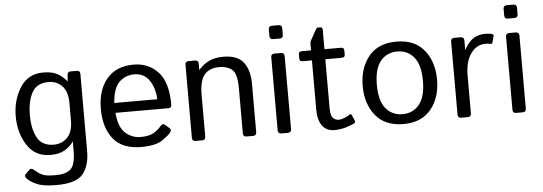

<svg xmlns="http://www.w3.org/2000/svg" viewBox="-54 -858 3474 1228"><g transform="rotate(-5 1682.5 -243.5)"><path d="M41.5 -256.3Q41.5 -361.3 92.3 -441.2Q143.1 -521 240.7 -521Q296.9 -521 330.6 -502.4Q364.3 -483.9 391.1 -451.7H392.1L395 -490.7Q396.5 -512.7 414.1 -512.7H455.1Q477.1 -512.7 477.1 -490.7V3.9Q477.1 97.7 433.8 150.6Q390.6 203.6 263.2 203.6Q177.7 203.6 135.3 184.3Q92.8 165 74.7 143.6Q61.5 127.4 73.2 116.2L100.1 89.8Q111.3 79.1 131.3 96.7Q157.2 120.1 181.2 130.1Q205.1 140.1 263.7 140.1Q330.1 140.1 360.6 111.8Q391.1 83.5 391.1 -5.4V-34.7Q391.1 -49.8 392.1 -64.5H391.1Q365.7 -30.8 331.3 -11.2Q296.9 8.3 240.7 8.3Q143.1 8.3 92.3 -71.5Q41.5 -151.4 41.5 -256.3ZM132.3 -256.3Q132.3 -166.5 163.3 -110.8Q194.3 -55.2 268.6 -55.2Q321.3 -55.2 356.2 -91.1Q391.1 -127 391.1 -200.2V-312.5Q391.1 -385.7 356.2 -421.6Q321.3 -457.5 268.6 -457.5Q194.3 -457.5 163.3 -401.9Q132.3 -346.2 132.3 -256.3Z M587.9 -256.3Q587.9 -377.4 648.4 -449.2Q709 -521 821.8 -521Q915.5 -521 977.3 -455.3Q1039.1 -389.6 1039.1 -245.6Q1039.1 -223.6 1019 -223.6H678.7Q687 -129.4 729.5 -92.5Q772 -55.7 825.7 -55.7Q882.3 -55.7 912.6 -74.7Q942.9 -93.8 957 -112.3Q972.7 -132.8 987.3 -120.1L1016.1 -95.2Q1027.3 -85.4 1016.1 -68.4Q1006.8 -54.2 963.1 -22.9Q919.4 8.3 825.7 8.3Q703.6 8.3 645.8 -63.5Q587.9 -135.3 587.9 -256.3ZM676.8 -287.1H952.6Q950.7 -355.5 917.5 -407Q884.3 -458.5 819.8 -458.5Q763.2 -458.5 723.6 -420.7Q684.1 -382.8 676.8 -287.1Z M1173.8 0Q1151.9 0 1151.9 -22V-490.7Q1151.9 -512.7 1173.8 -512.7H1214.8Q1236.8 -512.7 1236.8 -490.7V-451.7H1238.8Q1270.5 -486.8 1307.1 -503.9Q1343.8 -521 1398.4 -521Q1487.3 -521 1526.1 -470.9Q1564.9 -420.9 1564.9 -334V-22Q1564.9 0 1543 0H1501Q1479 0 1479 -22V-310.5Q1479 -406.2 1447.3 -431.9Q1415.5 -457.5 1366.7 -457.5Q1303.2 -457.5 1270.5 -419.7Q1237.8 -381.8 1237.8 -290V-22Q1237.8 0 1215.8 0Z M1724.6 0Q1702.6 0 1702.6 -22V-490.7Q1702.6 -512.7 1724.6 -512.7H1766.6Q1788.6 -512.7 1788.6 -490.7V-22Q1788.6 0 1766.6 0ZM1724.6 -605.5Q1702.6 -605.5 1702.6 -627.4V-669.4Q1702.6 -691.4 1724.6 -691.4H1766.6Q1788.6 -691.4 1788.6 -669.4V-627.4Q1788.6 -605.5 1766.6 -605.5Z M1902.3 -448.2Q1880.4 -448.2 1880.4 -465.3V-495.6Q1880.4 -512.7 1902.3 -512.7H1960V-556.6Q1960 -566.4 1964.8 -575.2L1999 -637.2Q2008.3 -654.3 2014.2 -654.3H2031.2Q2045.9 -654.3 2045.9 -637.2V-512.7H2149.9Q2171.9 -512.7 2171.9 -495.6V-465.3Q2171.9 -448.2 2149.9 -448.2H2045.9V-137.2Q2045.9 -85.9 2061.3 -70.6Q2076.7 -55.2 2098.1 -55.2Q2114.7 -55.2 2137.9 -64.9Q2161.1 -74.7 2169.9 -81.5Q2178.7 -88.4 2183.6 -77.1L2199.7 -39.6Q2203.6 -29.8 2193.8 -23.9Q2174.8 -12.7 2138.2 -2.2Q2101.6 8.3 2064.9 8.3Q2014.2 8.3 1987.1 -28.3Q1960 -64.9 1960 -131.8V-448.2Z M2269 -256.3Q2269 -371.1 2329.8 -446Q2390.6 -521 2507.8 -521Q2625 -521 2685.8 -446Q2746.6 -371.1 2746.6 -256.3Q2746.6 -141.6 2685.8 -66.7Q2625 8.3 2507.8 8.3Q2390.6 8.3 2329.8 -66.7Q2269 -141.6 2269 -256.3ZM2359.9 -256.3Q2359.9 -153.8 2400.4 -104.5Q2440.9 -55.2 2507.8 -55.2Q2574.7 -55.2 2615.2 -104.5Q2655.8 -153.8 2655.8 -256.3Q2655.8 -358.9 2615.2 -408.2Q2574.7 -457.5 2507.8 -457.5Q2440.9 -457.5 2400.4 -408.2Q2359.9 -358.9 2359.9 -256.3Z M2879.4 0Q2857.4 0 2857.4 -22V-490.7Q2857.4 -512.7 2879.4 -512.7H2920.4Q2942.4 -512.7 2942.4 -490.7V-432.1H2944.3Q2967.8 -476.1 2999.5 -498.5Q3031.2 -521 3078.6 -521Q3109.9 -521 3122.6 -515.6Q3133.8 -511.2 3130.9 -501L3119.6 -460.9Q3117.2 -452.1 3106.9 -454.1Q3089.8 -457.5 3074.7 -457.5Q3017.6 -457.5 2980.5 -406Q2943.4 -354.5 2943.4 -265.6V-22Q2943.4 0 2921.4 0Z M3231.9 0Q3210 0 3210 -22V-490.7Q3210 -512.7 3231.9 -512.7H3273.9Q3295.9 -512.7 3295.9 -490.7V-22Q3295.9 0 3273.9 0ZM3231.9 -605.5Q3210 -605.5 3210 -627.4V-669.4Q3210 -691.4 3231.9 -691.4H3273.9Q3295.9 -691.4 3295.9 -669.4V-627.4Q3295.9 -605.5 3273.9 -605.5Z"/></g></svg>

Font: Istok Web
Style: Regular
Weight: 400
Designer: Andrey V. Panov
Foundry: Andrey V. Panov
Version: Version 1.0.2g